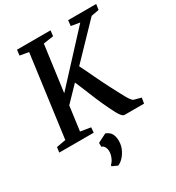

<svg xmlns="http://www.w3.org/2000/svg" viewBox="-238 -881 1184 1294"><g transform="rotate(-30 354.0 -234.0)"><path d="M-3.5 0 2 -40 74 -53 159.5 -688.5 91.5 -700 96.5 -743H357.5L352.5 -700L274 -688.5L225.5 -329.5L557.5 -688.5L490 -700L494.5 -743H713L706.5 -700L646.5 -689L403.5 -436.5Q414.5 -415.5 428.2 -386.8Q442 -358 456.5 -327.5Q471 -297 484.8 -269Q498.5 -241 509 -221Q528.5 -184.5 543 -156.2Q557.5 -128 568.8 -108Q580 -88 589 -75.8Q598 -63.5 606 -58.5L663.5 -43L656.5 0H502.5Q493 -1 482.5 -13.5Q472 -26 460.5 -46.8Q449 -67.5 436.8 -93.5Q424.5 -119.5 411.5 -147.5Q401.5 -169.5 390.5 -196Q379.5 -222.5 368 -250.8Q356.5 -279 345.2 -306.2Q334 -333.5 324 -356L214 -242L188.5 -53L268 -40L264.5 0ZM255.5 256 256 246.5Q266 239 274.5 224.5Q283 210 288.2 192.8Q293.5 175.5 293 160.5Q293 142 284.8 126.8Q276.5 111.5 261.5 107.5V77.5L329.5 43Q360.5 54.5 372.8 78.2Q385 102 384 135.5Q383.5 168.5 369.5 198Q355.5 227.5 335.5 247.8Q315.5 268 296.5 274.5Z"/></g></svg>

Font: Merriweather 28pt Medium
Style: Italic
Weight: 500
Italic angle: -7.8°
Version: Version 2.101